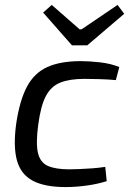

<svg xmlns="http://www.w3.org/2000/svg" viewBox="-20 -747 524 779"><path d="M308 -499Q343 -499 386.5 -494Q430 -489 464 -475L450 -422Q418 -425 381.5 -426Q345 -427 322 -427Q263 -427 225 -412Q187 -397 166 -357Q145 -317 135 -240Q125 -165 134 -126.5Q143 -88 174 -74Q205 -60 261 -60Q277 -60 301.5 -61Q326 -62 354 -64Q382 -66 407 -70L413 -12Q375 0 331 6Q287 12 246 12Q161 12 112.5 -14Q64 -40 48.5 -97Q33 -154 46 -247Q60 -340 89.5 -395.5Q119 -451 172 -475Q225 -499 308 -499ZM457 -727 484 -691 334 -563H272L155 -696L190 -727L303 -628H311Z"/></svg>

Font: Exo 2
Style: Italic
Weight: 400
Italic angle: -8°
Designer: Natanael Gama
Foundry: Natanael Gama
Version: Version 2.010